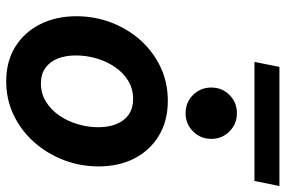

<svg xmlns="http://www.w3.org/2000/svg" viewBox="-176 -768 951 640"><g transform="rotate(90 300.0 -447.5)"><path d="M250.5 7.8Q183.8 7.8 135.2 -22.5Q86.6 -52.9 60.1 -105.7Q33.6 -158.6 33.6 -226.4Q33.6 -286.8 54.4 -341.6Q75.1 -396.4 112.9 -439Q150.8 -481.6 202.3 -506.3Q253.9 -530.9 315.5 -530.9Q382.5 -530.9 431.6 -501.2Q480.8 -471.6 507.5 -419.6Q534.2 -367.7 534.2 -300Q534.2 -239.7 513.2 -184.5Q492.1 -129.2 453.9 -85.9Q415.7 -42.6 363.8 -17.4Q311.9 7.8 250.5 7.8ZM257.8 -107.9Q291.3 -107.9 318.3 -124.6Q345.4 -141.3 364.4 -169Q383.5 -196.8 393.5 -230.7Q403.6 -264.7 403.6 -298.9Q403.6 -334.1 392.7 -360.3Q381.9 -386.6 360.9 -400.9Q339.9 -415.2 309.2 -415.2Q275.2 -415.2 248.3 -398.6Q221.4 -382 202.7 -354.3Q184 -326.6 174.1 -292.9Q164.3 -259.1 164.3 -224.9Q164.3 -189.7 174.9 -163.3Q185.6 -136.9 206.5 -122.4Q227.3 -107.9 257.8 -107.9ZM357 -590.1Q320.6 -590.1 296 -615Q271.3 -639.9 271.3 -675.8Q271.3 -711.7 296 -736.4Q320.7 -761.2 356.9 -761.2Q392.6 -761.2 417.5 -736.4Q442.4 -711.7 442.4 -675.8Q442.4 -639.9 417.5 -615Q392.6 -590.1 357 -590.1ZM185.8 -819.7 202.5 -902.9H599.6L582.8 -819.7Z"/></g></svg>

Font: Reddit Sans
Style: Italic
Weight: 400
Italic angle: -11.25°
Designer: Stephen Hutchings
Version: Version 1.013